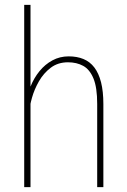

<svg xmlns="http://www.w3.org/2000/svg" viewBox="-20 -770 523 790"><path d="M105.5 -750V0H79.6V-750ZM101.1 -311 87.4 -339.4Q91.3 -377.9 105.5 -413.6Q119.6 -449.2 142.6 -477.3Q165.5 -505.4 195.8 -521.7Q226.1 -538.1 262.7 -538.1Q296.9 -538.1 323.5 -527.1Q350.1 -516.1 368.2 -492.4Q386.2 -468.8 395.8 -431.4Q405.3 -394 405.3 -341.8V0H379.9V-342.3Q379.9 -410.2 364.5 -447.3Q349.1 -484.4 322.3 -499Q295.4 -513.7 259.8 -513.7Q218.3 -513.7 188.7 -491.2Q159.2 -468.8 140.1 -435.3Q121.1 -401.9 111.6 -367.9Q102.1 -334 101.1 -311Z"/></svg>

Font: Roboto Condensed Thin
Style: Regular
Weight: 250
Width: 3
Designer: Christian Robertson
Foundry: Google
Version: Version 3.009; 2024